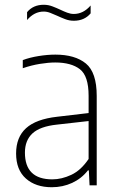

<svg xmlns="http://www.w3.org/2000/svg" viewBox="-20 -777 498 805"><path d="M197 8Q129.5 8 88.5 -28.5Q47.5 -65 47.5 -133.5Q47.5 -201.5 89.2 -239.5Q131 -277.5 219.5 -287.5L351.5 -303V-375.5Q351.5 -458.5 315 -486.8Q278.5 -515 211.5 -515Q183 -515 147.5 -509.2Q112 -503.5 75.5 -491V-525Q104.5 -536 141.8 -542Q179 -548 212 -548Q294.5 -548 340 -510.8Q385.5 -473.5 385.5 -375V0H355.5L352.5 -62.5H348.5Q322 -28.5 282.5 -10.2Q243 8 197 8ZM84.5 -137Q84.5 -25 199.5 -25Q238.5 -25 279 -44Q319.5 -63 351.5 -110.5V-269.5L218.5 -254.5Q148 -247 116.2 -217.8Q84.5 -188.5 84.5 -137ZM289.5 -690Q270.5 -690 253 -696.8Q235.5 -703.5 219.5 -711Q205 -717.5 191 -723Q177 -728.5 163.5 -728.5Q123.5 -728.5 93.5 -693V-726Q119 -757 163.5 -757Q182.5 -757 200 -750.2Q217.5 -743.5 233.5 -736Q248 -729 262 -723.8Q276 -718.5 289.5 -718.5Q329.5 -718.5 360 -754V-721Q334 -690 289.5 -690Z"/></svg>

Font: Encode Sans Semi Condensed Thin
Style: Regular
Weight: 100
Width: 4
Designer: Multiple Designers
Foundry: Impallari Type
Version: Version 3.000; ttfautohint (v1.8.3) -l 8 -r 50 -G 200 -x 14 